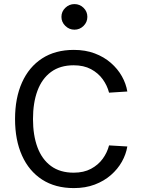

<svg xmlns="http://www.w3.org/2000/svg" viewBox="-20 -937 717 962"><path d="M145.3 -340.6Q145.3 -421.9 167.7 -482.4Q190.2 -543 235.6 -576.4Q281 -609.9 349.1 -609.9Q399.7 -609.9 435.9 -590.5Q472.2 -571 494.8 -539.7Q517.3 -508.3 526.4 -472.7L617.9 -478.5Q611.6 -517.6 590.7 -554.8Q569.8 -592 535.5 -621.9Q501.2 -651.9 454.6 -669.4Q408 -687 350.1 -687Q256.8 -687 191 -644.3Q125.2 -601.6 90.3 -523.8Q55.4 -446 55.4 -340.6Q55.4 -235.1 90.3 -157.5Q125.2 -79.8 191 -37.2Q256.8 5.4 350.1 5.4Q408 5.4 454.6 -12.2Q501.2 -29.8 535.5 -59.7Q569.8 -89.6 590.7 -126.8Q611.6 -164.1 617.9 -203.1L526.4 -208.5Q517.3 -172.9 494.8 -141.7Q472.2 -110.6 435.9 -91.2Q399.7 -71.8 349.1 -71.8Q281 -71.8 235.6 -105.1Q190.2 -138.4 167.7 -199Q145.3 -259.5 145.3 -340.6ZM287.8 -852.5Q287.8 -826.2 307.3 -807.3Q326.7 -788.3 353 -788.3Q379.6 -788.3 398.7 -807.3Q417.7 -826.2 417.7 -852.5Q417.7 -879.2 398.7 -897.8Q379.6 -916.5 353 -916.5Q326.7 -916.5 307.3 -897.8Q287.8 -879.2 287.8 -852.5Z"/></svg>

Font: Estedad-FD-VF Thin
Style: Regular
Weight: 100
Designer: Amin Abedi
Version: Version 5.0